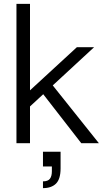

<svg xmlns="http://www.w3.org/2000/svg" viewBox="-20 -740 570 992"><path d="M123 -179 113 -253 377 -496H466ZM65 0V-720H135V0ZM400 0 188 -273 234 -322 491 0ZM202 232V197Q228 197 238 183.5Q248 170 248 145V120H202V44H293V130Q293 185 269.5 208.5Q246 232 202 232Z"/></svg>

Font: Host Grotesk Light
Style: Regular
Weight: 300
Designer: Doukan Karapınar
Foundry: Element Type
Version: Version 1.003